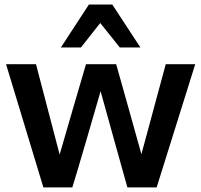

<svg xmlns="http://www.w3.org/2000/svg" viewBox="-20 -816 876 836"><path d="M245.1 -609.4 367.2 -796.4H468.8L591.3 -609.4H501.5L416.5 -715.8L332.5 -609.4ZM168.9 0 6.3 -536.6H136.7L239.7 -143.1Q243.2 -154.3 295.4 -335Q347.7 -515.6 354.5 -536.6H485.8Q492.2 -516.1 542 -336.9Q591.8 -157.7 595.7 -144.5L701.7 -536.6H830.1L662.1 0H534.7Q528.3 -21 475.3 -212.4Q422.4 -403.8 418 -418.9Q408.2 -383.3 355.7 -204.1Q303.2 -24.9 294.9 0Z"/></svg>

Font: Oxygen
Style: Bold
Weight: 700
Designer: vernon adams
Foundry: Vernon Adams
Version: Version 0.2.3 webfont; ttfautohint (v0.93.3-1d66) -l 8 -r 50